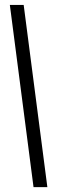

<svg xmlns="http://www.w3.org/2000/svg" viewBox="-20 -748 297 780"><path d="M116.2 12.2 20 -728H76.2L172.4 12.2Z"/></svg>

Font: Arian AMU Serif
Style: Italic
Weight: 400
Italic angle: -15°
Designer: Ruben Hakobyan (Tarumian)
Foundry: Ruben Hakobyan (Tarumian)
Version: Version 1.002